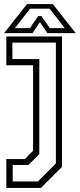

<svg xmlns="http://www.w3.org/2000/svg" viewBox="-26 -718 390 938"><path d="M5 200V59H95.5L135.5 18.5V-399H5V-540H277V97L174 200ZM36 168.5H159.5L247 80.5V-510H34.5V-429.5H166V34.5L113 88H36ZM106 -698H232L344 -556H205.5L169 -610L132.5 -556H-6ZM121 -675.5 47 -580.5H120L160.5 -639.5H176.5L217.5 -580.5H290.5L216.5 -675.5Z"/></svg>

Font: Tourney Condensed Light
Style: Regular
Weight: 300
Width: 3
Designer: Tyler Finck
Foundry: Etcetera Type Co
Version: Version 1.010; ttfautohint (v1.8.3)